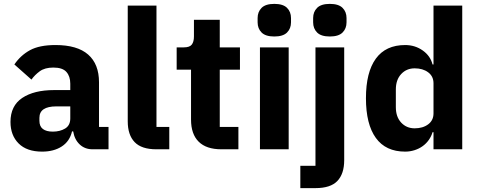

<svg xmlns="http://www.w3.org/2000/svg" viewBox="-20 -769 2470 989"><path d="M457 0Q417 0 390.5 -25Q364 -50 357 -92H351Q339 -41 298 -14.5Q257 12 197 12Q118 12 76 -30Q34 -72 34 -141Q34 -224 94.5 -264.5Q155 -305 259 -305H342V-338Q342 -376 322 -398.5Q302 -421 255 -421Q211 -421 185 -402Q159 -383 142 -359L54 -437Q86 -484 134.5 -510.5Q183 -537 266 -537Q378 -537 434 -488Q490 -439 490 -345V-115H539V0ZM252 -91Q289 -91 315.5 -107Q342 -123 342 -159V-221H270Q183 -221 183 -162V-147Q183 -118 201 -104.5Q219 -91 252 -91Z M785 0Q709 0 673.5 -37Q638 -74 638 -144V-740H786V-115H852V0Z M1120 0Q1043 0 1003.5 -39Q964 -78 964 -153V-410H890V-525H927Q957 -525 968 -539.5Q979 -554 979 -581V-667H1112V-525H1216V-410H1112V-115H1208V0Z M1393 -581Q1348 -581 1327.5 -601.5Q1307 -622 1307 -654V-676Q1307 -708 1327.5 -728.5Q1348 -749 1393 -749Q1438 -749 1458.5 -728.5Q1479 -708 1479 -676V-654Q1479 -622 1458.5 -601.5Q1438 -581 1393 -581ZM1319 -525H1467V0H1319Z M1605 -525H1753V56Q1753 126 1718 163Q1683 200 1605 200H1527V85H1605ZM1679 -581Q1634 -581 1613.5 -601.5Q1593 -622 1593 -654V-676Q1593 -708 1613.5 -728.5Q1634 -749 1679 -749Q1724 -749 1744.5 -728.5Q1765 -708 1765 -676V-654Q1765 -622 1744.5 -601.5Q1724 -581 1679 -581Z M2213 -88H2208Q2202 -67 2189 -48.5Q2176 -30 2157.5 -16.5Q2139 -3 2115.5 4.5Q2092 12 2067 12Q1967 12 1916 -58.5Q1865 -129 1865 -263Q1865 -397 1916 -467Q1967 -537 2067 -537Q2118 -537 2157.5 -509Q2197 -481 2208 -437H2213V-740H2361V0H2213ZM2116 -108Q2158 -108 2185.5 -128.5Q2213 -149 2213 -185V-340Q2213 -376 2185.5 -396.5Q2158 -417 2116 -417Q2074 -417 2046.5 -387.5Q2019 -358 2019 -308V-217Q2019 -167 2046.5 -137.5Q2074 -108 2116 -108Z"/></svg>

Font: IBMPlexSans-Bold
Style: Bold
Weight: 700
Designer: Mike Abbink, Paul van der Laan, Pieter van Rosmalen
Foundry: Bold Monday
Version: Version 3.1